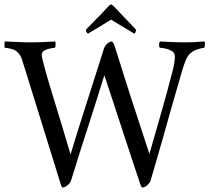

<svg xmlns="http://www.w3.org/2000/svg" viewBox="-25 -830 929 852"><path d="M468 -810Q471 -810 474 -807.5Q477 -805 480 -802Q500 -781 514 -766Q528 -751 543 -736Q558 -721 579 -698Q579 -694 576.5 -687.5Q574 -681 570 -681Q564 -685 547.5 -695Q531 -705 512.5 -716Q494 -727 481 -735Q468 -743 468 -743Q468 -743 456 -735.5Q444 -728 426.5 -717.5Q409 -707 392.5 -697Q376 -687 366 -681Q362 -681 359 -687.5Q356 -694 356 -698Q377 -720 392 -735Q407 -750 421.5 -765Q436 -780 456 -802Q459 -805 462 -807.5Q465 -810 468 -810ZM115 -642Q147 -642 169 -643.5Q191 -645 220 -646Q222 -642 221.5 -630.5Q221 -619 218 -618Q214 -618 200 -615.5Q186 -613 173 -606.5Q160 -600 160 -586Q160 -582 164 -565Q168 -548 175 -522Q186 -482 205 -419.5Q224 -357 246 -285.5Q268 -214 288 -145Q305 -202 326 -268Q347 -334 368 -400Q389 -466 407 -522Q425 -578 436 -614Q441 -628 452 -637Q463 -646 471 -646Q475 -646 482 -631Q484 -625 494.5 -592Q505 -559 521 -507.5Q537 -456 557 -394.5Q577 -333 598 -269Q619 -205 638 -147Q654 -203 667 -248Q680 -293 691.5 -333.5Q703 -374 715 -417Q727 -460 740 -512Q745 -529 748 -548Q751 -567 751 -580Q751 -596 737 -604Q723 -612 707 -615Q691 -618 685 -618Q681 -620 681 -631Q681 -642 685 -646Q712 -645 738 -643.5Q764 -642 791 -642Q814 -642 826.5 -642.5Q839 -643 851.5 -644Q864 -645 883 -646Q885 -642 884 -630Q883 -618 881 -618Q875 -618 854.5 -612Q834 -606 819 -593Q809 -584 801 -566.5Q793 -549 784 -519Q757 -427 735 -349Q713 -271 691.5 -195Q670 -119 644 -31Q640 -18 628.5 -8Q617 2 607 2Q604 2 601 -4.5Q598 -11 597 -14Q585 -49 569 -98Q553 -147 535 -201.5Q517 -256 500 -308Q483 -360 469 -402.5Q455 -445 446.5 -470.5Q438 -496 438 -496Q417 -429 399 -371.5Q381 -314 363.5 -260.5Q346 -207 328.5 -151.5Q311 -96 291 -31Q287 -18 275 -8Q263 2 253 2Q250 2 247.5 -4.5Q245 -11 244 -14Q216 -105 191.5 -183.5Q167 -262 142 -343Q117 -424 87 -520Q78 -549 72 -567.5Q66 -586 52 -599Q42 -609 23.5 -613.5Q5 -618 -4 -618Q-5 -618 -5 -631.5Q-5 -645 -4 -646Q30 -645 55.5 -643.5Q81 -642 115 -642Z"/></svg>

Font: Amiri
Style: Regular
Weight: 400
Designer: Khaled Hosny
Version: Version 0.114